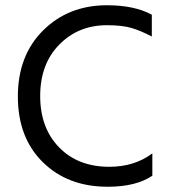

<svg xmlns="http://www.w3.org/2000/svg" viewBox="-20 -703 642 731"><path d="M390 8Q238 8 143 -85.5Q48 -179 48 -335.5Q48 -492 144.5 -587.5Q241 -683 387 -683Q492 -683 558 -647V-564Q514 -587 479 -597Q444 -607 387 -607Q278 -607 205.5 -533Q133 -459 133 -337.5Q133 -216 205 -142Q277 -68 396 -68Q492 -68 560 -119V-34Q498 8 390 8Z"/></svg>

Font: Hind Colombo
Style: Regular
Weight: 400
Designer: Jyotish Sonowal, Aditi Pimprikar
Foundry: Indian Type Foundry
Version: Version 1.000;PS 1.0;hotconv 1.0.86;makeotf.lib2.5.63406; tt